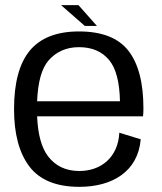

<svg xmlns="http://www.w3.org/2000/svg" viewBox="-20 -720 628 745"><path d="M288 5C415 5 515.5 -54 526 -179.5L443 -205C438 -108 370.5 -56.5 288 -56.5C236 -56.5 195.5 -75.5 166.5 -113.5C141 -147 127 -198.5 124 -268.5H535C536 -277.5 536.5 -288 536.5 -299.5C536.5 -399 517 -473.5 478 -523.5C439 -573 375.5 -598 286.5 -598C200 -598 136.5 -573 95.5 -523.5C54.5 -473.5 34.5 -398 34.5 -296.5C34.5 -201 54 -127 94 -74C134 -21.5 198.5 5 288 5ZM124 -327C127 -401.5 141.5 -454 168 -485C198 -519.5 237.5 -537 286.5 -537C336.5 -537 375.5 -520.5 403.5 -487C430 -455 444 -401.5 445.5 -327ZM309 -619.5H356L284.5 -700H217Z"/></svg>

Font: Anybody
Style: Regular
Weight: 400
Designer: Tyler Finck
Foundry: Etcetera Type Company
Version: Version 1.110